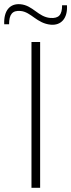

<svg xmlns="http://www.w3.org/2000/svg" viewBox="-50 -889 338 909"><path d="M46 -869C-2 -873 -33 -840 -30 -774H-7C-7 -820 8 -841 48 -837C98 -832 124 -778 191 -772C239 -768 271 -802 267 -864H244C244 -819 229 -801 188 -804C130 -809 106 -864 46 -869ZM140 -690H99V0H140Z"/></svg>

Font: Exo 2 Extra Light
Style: Regular
Weight: 250
Designer: Natanael Gama
Version: Version 1.001;PS 001.001;hotconv 1.0.88;makeotf.lib2.5.64775